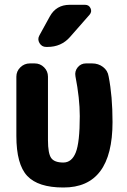

<svg xmlns="http://www.w3.org/2000/svg" viewBox="-20 -790 540 819"><path d="M373 -519.5Q399.4 -519.5 419.4 -504.4Q439.5 -489.3 443.4 -463.9Q460 -379.9 460 -269.5Q460 10.7 250 9.8Q142.6 9.8 96.2 -39.6Q49.8 -88.9 49.8 -210V-462.9Q49.8 -486.3 66.9 -502.9Q84 -519.5 107.4 -519.5H127.9Q151.4 -519.5 168 -502.9Q184.6 -486.3 184.6 -462.9V-192.4Q184.6 -135.7 198.2 -116.2Q211.9 -96.7 250 -96.7Q286.1 -96.7 303.2 -139.6Q320.3 -182.6 320.3 -294.9Q320.3 -370.1 301.8 -464.8Q297.9 -486.3 311.5 -502.9Q325.2 -519.5 346.7 -519.5ZM277.3 -769.5H342.8Q359.4 -769.5 366.2 -754.9Q373 -740.2 362.3 -727.5L278.3 -631.8Q241.2 -589.8 182.6 -589.8H176.8Q158.2 -589.8 148.4 -606.4Q138.7 -623 148.4 -639.6L192.4 -719.7Q219.7 -769.5 277.3 -769.5Z"/></svg>

Font: Rounded Mgen+ 1m bold
Style: Bold
Weight: 700
Designer: [Source Han Sans]
Ryoko NISHIZUKA  (kana & ideographs); Paul D. Hunt (Latin, Greek & Cyrillic); Wenlong ZHANG  (bopomofo
Version: Version 1.059.20150602